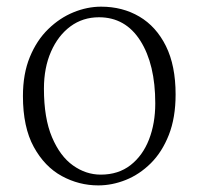

<svg xmlns="http://www.w3.org/2000/svg" viewBox="-20 -542 598 576"><path d="M274.9 14.2Q216.8 14.2 165.3 -13.9Q113.8 -42 81.3 -101.3Q48.8 -160.6 48.8 -253.9Q48.8 -320.8 69.6 -371.1Q90.3 -421.4 124.8 -454.8Q159.2 -488.3 200.4 -505.1Q241.7 -522 283.2 -522Q347.7 -522 398.2 -492.2Q448.7 -462.4 477.8 -403.8Q506.8 -345.2 506.8 -258.8Q506.8 -189 486.6 -137.5Q466.3 -85.9 432.4 -52.2Q398.4 -18.6 357.4 -2.2Q316.4 14.2 274.9 14.2ZM282.2 -18.1Q335 -18.1 371.6 -46.6Q408.2 -75.2 427 -123.5Q445.8 -171.9 445.8 -231.9Q445.8 -349.1 401.1 -419.7Q356.4 -490.2 276.9 -490.2Q228.5 -490.2 191.4 -462.9Q154.3 -435.5 133.1 -387.2Q111.8 -338.9 111.8 -275.9Q111.8 -187.5 136 -130.4Q160.2 -73.2 199 -45.7Q237.8 -18.1 282.2 -18.1Z"/></svg>

Font: Source Han Serif TW ExtraLight
Style: Regular
Weight: 250
Designer: Ryoko NISHIZUKA Ë•øÂ°öÊ∂ºÂ≠ê (kana & ideographs); Frank Grie√ühammer (Latin, Greek & Cyrillic); Wenlong ZHANG Âº†ÊñáÈæô 
Foundry: Adobe
Version: Version 2.003;hotconv 1.1.1;makeotfexe 2.6.0